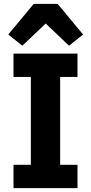

<svg xmlns="http://www.w3.org/2000/svg" viewBox="-20 -976 472 996"><path d="M50 0V-121H140V-577H50V-698H382V-577H292V-121H382V0ZM279 -956 411 -797 338 -739 217 -854 96 -739 23 -797 155 -956Z"/></svg>

Font: IBM Plex Sans Thai
Style: Bold
Weight: 700
Designer: Mike Abbink, Paul van der Laan, Pieter van Rosmalen, Ben Mitchell, Mark Frömberg
Foundry: Bold Monday
Version: Version 1.2